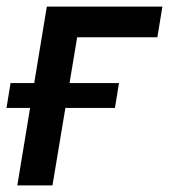

<svg xmlns="http://www.w3.org/2000/svg" viewBox="-27 -561 512 581"><path d="M464.4 -541 449.2 -448.2H206.5L131.8 0H25.4L114.7 -541ZM-7.3 -234.4 4.9 -309.6H333L320.8 -234.4Z"/></svg>

Font: Inter 17pt Medium
Style: Italic
Weight: 500
Italic angle: -9.3988°
Version: Version 4.001;git-66647c0bb